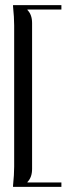

<svg xmlns="http://www.w3.org/2000/svg" viewBox="-20 -728 259 748"><path d="M30.8 -708H219.2V-690.9H86.9V-689Q105 -670.9 105 -638.2V-69.8Q105 -37.1 86.9 -19V-17.1H219.2V0H30.8V-4.9Q35.2 -47.9 35.2 -79.1V-628.9Q35.2 -660.2 30.8 -703.1Z"/></svg>

Font: FoglihtenFr01
Style: Regular
Weight: 500
Version: Version 0.68